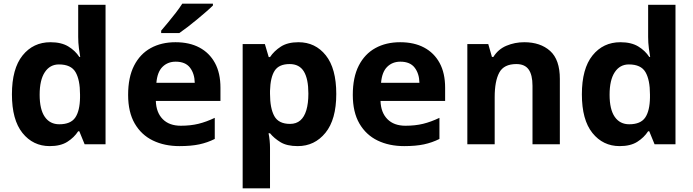

<svg xmlns="http://www.w3.org/2000/svg" viewBox="-20 -786 3778 1046"><path d="M251 10Q160 10 102.5 -61.5Q45 -133 45 -272Q45 -412 103 -484Q161 -556 255 -556Q314 -556 352 -533Q390 -510 412 -476H417Q414 -492 410 -522.5Q406 -553 406 -585V-760H555V0H441L412 -71H406Q384 -37 347 -13.5Q310 10 251 10ZM303 -109Q365 -109 390 -145.5Q415 -182 416 -255V-271Q416 -351 391.5 -393Q367 -435 301 -435Q252 -435 224 -392.5Q196 -350 196 -270Q196 -190 224 -149.5Q252 -109 303 -109Z M936 -556Q1012 -556 1066.5 -527Q1121 -498 1151 -443Q1181 -388 1181 -308V-236H829Q831 -173 866.5 -137Q902 -101 965 -101Q1018 -101 1061 -111.5Q1104 -122 1150 -144V-29Q1110 -9 1065.5 0.5Q1021 10 958 10Q876 10 813 -20.5Q750 -51 714 -113Q678 -175 678 -269Q678 -365 710.5 -428.5Q743 -492 801 -524Q859 -556 936 -556ZM937 -450Q894 -450 865.5 -422Q837 -394 832 -335H1041Q1040 -385 1015 -417.5Q990 -450 937 -450ZM1140 -756Q1126 -742 1103 -722Q1080 -702 1053.5 -680Q1027 -658 1001.5 -638.5Q976 -619 957 -606H858V-619Q874 -638 895.5 -663.5Q917 -689 938 -716.5Q959 -744 973 -766H1140Z M1606 -556Q1698 -556 1755 -484.5Q1812 -413 1812 -274Q1812 -135 1753 -62.5Q1694 10 1602 10Q1543 10 1508 -11.5Q1473 -33 1451 -60H1443Q1447 -41 1449 -20.5Q1451 0 1451 20V240H1302V-546H1423L1444 -475H1451Q1473 -508 1510 -532Q1547 -556 1606 -556ZM1558 -437Q1500 -437 1476.5 -401Q1453 -365 1451 -291V-275Q1451 -196 1474.5 -153.5Q1498 -111 1560 -111Q1594 -111 1616 -130Q1638 -149 1649 -186Q1660 -223 1660 -276Q1660 -356 1635.5 -396.5Q1611 -437 1558 -437Z M2160 -556Q2236 -556 2290.5 -527Q2345 -498 2375 -443Q2405 -388 2405 -308V-236H2053Q2055 -173 2090.5 -137Q2126 -101 2189 -101Q2242 -101 2285 -111.5Q2328 -122 2374 -144V-29Q2334 -9 2289.5 0.5Q2245 10 2182 10Q2100 10 2037 -20.5Q1974 -51 1938 -113Q1902 -175 1902 -269Q1902 -365 1934.5 -428.5Q1967 -492 2025 -524Q2083 -556 2160 -556ZM2161 -450Q2118 -450 2089.5 -422Q2061 -394 2056 -335H2265Q2264 -385 2239 -417.5Q2214 -450 2161 -450Z M2836 -556Q2924 -556 2977 -508.5Q3030 -461 3030 -356V0H2881V-319Q2881 -378 2860 -407.5Q2839 -437 2793 -437Q2725 -437 2700 -390.5Q2675 -344 2675 -257V0H2526V-546H2640L2660 -476H2668Q2694 -518 2739.5 -537Q2785 -556 2836 -556Z M3356 10Q3265 10 3207.5 -61.5Q3150 -133 3150 -272Q3150 -412 3208 -484Q3266 -556 3360 -556Q3419 -556 3457 -533Q3495 -510 3517 -476H3522Q3519 -492 3515 -522.5Q3511 -553 3511 -585V-760H3660V0H3546L3517 -71H3511Q3489 -37 3452 -13.5Q3415 10 3356 10ZM3408 -109Q3470 -109 3495 -145.5Q3520 -182 3521 -255V-271Q3521 -351 3496.5 -393Q3472 -435 3406 -435Q3357 -435 3329 -392.5Q3301 -350 3301 -270Q3301 -190 3329 -149.5Q3357 -109 3408 -109Z"/></svg>

Font: Noto Sans Bamum
Style: Regular
Weight: 400
Designer: Monotype Design Team
Foundry: Monotype Imaging Inc.
Version: Version 2.001